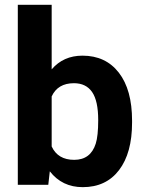

<svg xmlns="http://www.w3.org/2000/svg" viewBox="-20 -770 603 800"><path d="M530.3 -259.3Q530.3 -132.3 476.1 -61.3Q421.9 9.8 324.7 9.8Q238.8 9.8 187.5 -56.2L181.2 0H54.2V-750H195.3V-481Q244.1 -538.1 323.7 -538.1Q420.4 -538.1 475.3 -467Q530.3 -396 530.3 -267.1ZM389.2 -269.5Q389.2 -349.6 363.8 -386.5Q338.4 -423.3 288.1 -423.3Q220.7 -423.3 195.3 -368.2V-159.7Q221.2 -104 289.1 -104Q357.4 -104 378.9 -171.4Q389.2 -203.6 389.2 -269.5Z"/></svg>

Font: Vazir FD-UI
Style: Bold-FD-UI
Weight: 700
Designer: Saber Rastikerdar
Foundry: Saber Rastikerdar
Version: Version 30.0.0